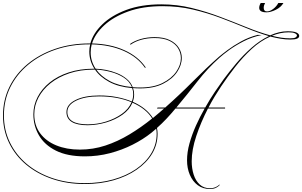

<svg xmlns="http://www.w3.org/2000/svg" viewBox="-68 -988 2010 1277"><path d="M495 236Q378 236 278.5 202Q179 168 106 107Q33 46 -7.5 -37.5Q-48 -121 -48 -220Q-48 -323 -5 -410.5Q38 -498 116 -562.5Q194 -627 299 -663Q404 -699 527 -699Q530 -699 533 -699Q551 -766 612 -825.5Q673 -885 772 -922Q871 -959 1005 -959Q1109 -959 1206.5 -935Q1304 -911 1395 -876.5Q1486 -842 1569.5 -808Q1653 -774 1729 -753Q1758 -766 1787 -773Q1816 -780 1845 -780Q1886 -780 1904 -771.5Q1922 -763 1922 -749Q1922 -725 1864 -725Q1831 -725 1798 -730.5Q1765 -736 1730 -745Q1664 -716 1605.5 -662Q1547 -608 1496 -542.5Q1445 -477 1403 -414Q1381 -381 1359.5 -345.5Q1338 -310 1319 -273H1429V-266H1315Q1268 -175 1237.5 -83.5Q1207 8 1207 85Q1207 132 1220 173Q1233 214 1260 239Q1287 264 1328 264Q1349 264 1364.5 257.5Q1380 251 1392 239L1393 243Q1382 255 1366.5 262Q1351 269 1328 269Q1281 269 1247 243.5Q1213 218 1194.5 174.5Q1176 131 1176 78Q1176 24 1192.5 -35Q1209 -94 1235.5 -153Q1262 -212 1293 -266H1099Q1070 -231 1039.5 -198.5Q1009 -166 976 -137Q980 -118 980 -98Q980 -26 943.5 34.5Q907 95 841 140.5Q775 186 687 211Q599 236 495 236ZM976 -266 980 -273H1031Q1126 -357 1215 -446.5Q1304 -536 1388 -610Q1408 -627 1446 -655.5Q1484 -684 1535.5 -712.5Q1587 -741 1646 -756L1672 -755Q1608 -742 1552.5 -713.5Q1497 -685 1456 -655Q1415 -625 1392 -604Q1314 -535 1245.5 -447Q1177 -359 1105 -273H1297Q1329 -330 1362 -378.5Q1395 -427 1419 -460Q1456 -510 1503 -566Q1550 -622 1605 -670.5Q1660 -719 1720 -748Q1646 -770 1566 -803Q1486 -836 1398.5 -869Q1311 -902 1215 -924.5Q1119 -947 1013 -947Q882 -947 784 -911.5Q686 -876 625 -819.5Q564 -763 544 -699Q666 -696 758.5 -654.5Q851 -613 901 -540L897 -536Q847 -609 755 -649.5Q663 -690 542 -693Q535 -666 535 -640Q535 -581 568 -531Q600 -530 637 -523Q674 -516 710 -501.5Q746 -487 774 -464Q802 -441 815 -408Q839 -406 865 -406Q953 -406 1013 -436Q1073 -466 1104 -511Q1135 -556 1135 -601Q1135 -637 1116 -667.5Q1097 -698 1058.5 -716.5Q1020 -735 960 -735Q913 -735 871.5 -723.5Q830 -712 801 -691L796 -695Q825 -716 868 -728.5Q911 -741 960 -741Q1021 -741 1061 -721.5Q1101 -702 1121 -670.5Q1141 -639 1141 -603Q1141 -555 1109.5 -508.5Q1078 -462 1016.5 -431Q955 -400 864 -400Q840 -400 817 -402Q824 -382 824 -360Q824 -334 815 -311Q906 -271 949 -203Q968 -219 986.5 -234.5Q1005 -250 1023 -266ZM1852 -773Q1823 -773 1795 -767Q1767 -761 1741 -750Q1772 -742 1802 -737.5Q1832 -733 1861 -733Q1889 -733 1898 -739Q1907 -745 1907 -752Q1907 -760 1893.5 -766.5Q1880 -773 1852 -773ZM-42 -220Q-42 -123 -2 -40.5Q38 42 110 102.5Q182 163 280 196.5Q378 230 495 230Q598 230 685 205.5Q772 181 837 136.5Q902 92 938 32Q974 -28 974 -98Q974 -115 971 -132Q955 -118 939 -105Q884 -61 813.5 -25.5Q743 10 662.5 31Q582 52 497 52Q380 52 304 14Q228 -24 191 -88Q154 -152 154 -228Q154 -288 182 -342.5Q210 -397 262.5 -439.5Q315 -482 389.5 -506.5Q464 -531 557 -531H560Q526 -583 526 -645Q526 -669 532 -693H527Q404 -693 300.5 -657.5Q197 -622 120 -558Q43 -494 0.5 -408Q-42 -322 -42 -220ZM160 -228Q160 -154 199 -101.5Q238 -49 306.5 -21Q375 7 463 7Q551 7 633 -20Q715 -47 793 -94Q871 -141 944 -200Q903 -266 813 -305Q794 -259 747 -225.5Q700 -192 639 -174Q578 -156 516 -155Q374 -155 374 -243Q374 -293 434.5 -323Q495 -353 592 -353Q654 -353 708.5 -342.5Q763 -332 809 -313Q818 -337 818 -362Q818 -383 811 -402Q720 -410 658 -443.5Q596 -477 564 -525Q560 -525 556 -525Q466 -525 393 -500.5Q320 -476 268 -434.5Q216 -393 188 -339.5Q160 -286 160 -228ZM572 -525Q604 -480 663 -448.5Q722 -417 809 -409Q793 -448 753.5 -473Q714 -498 665 -510.5Q616 -523 572 -525ZM380 -243Q380 -161 516 -161Q578 -161 637.5 -179.5Q697 -198 742.5 -230.5Q788 -263 807 -308Q762 -327 707.5 -337Q653 -347 592 -347Q497 -347 438.5 -318.5Q380 -290 380 -243ZM1783 -968H1817Q1801 -940 1766.5 -923Q1732 -906 1704 -906Q1656 -906 1656 -936Q1656 -951 1666 -968H1695Q1691 -961 1688.5 -952.5Q1686 -944 1686 -936Q1686 -912 1708 -912Q1727 -912 1749 -928.5Q1771 -945 1783 -968Z"/></svg>

Font: Ballet 72pt
Style: Regular
Weight: 400
Designer: Maximiliano R. Sproviero
Foundry: Omnibus-Type
Version: Version 1.100; ttfautohint (v1.8.3)